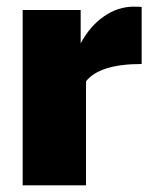

<svg xmlns="http://www.w3.org/2000/svg" viewBox="-20 -556 456 576"><path d="M405 -364Q279 -364 238 -312V0H48V-526H222V-426Q250 -478 292 -507Q334 -536 381 -536Q400 -536 405 -535Z"/></svg>

Font: Raleway-v4020 Black
Style: Regular
Weight: 900
Designer: Matt McInerney, Pablo Impallari, Rodrigo Fuenzalida
Foundry: Matt McInerney, Pablo Impallari, Rodrigo Fuenzalida
Version: Version 4.020;PS 004.020;hotconv 1.0.88;makeotf.lib2.5.64775